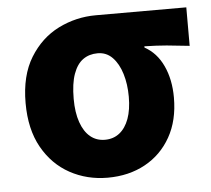

<svg xmlns="http://www.w3.org/2000/svg" viewBox="-43 -542 658 599"><g transform="rotate(-5 286.5 -242.0)"><path d="M271.2 12Q206.5 12 153 -17.3Q99.5 -46.6 67.7 -103.3Q35.9 -159.9 35.9 -242.2Q35.9 -328.1 70.6 -384.5Q105.4 -441 160.6 -468.6Q215.9 -496.1 278.1 -496.1H561.4V-375.5Q521.1 -380.1 490.1 -382.9Q459.2 -385.6 420.5 -386.4V-382.4Q458.3 -361.9 478.3 -318.8Q498.4 -275.7 498.4 -219.2Q498.4 -147.6 469.2 -95.9Q440.1 -44.2 388.8 -16.1Q337.5 12 271.2 12ZM272.8 -106.6Q299.4 -106.6 318.5 -121.7Q337.5 -136.7 348 -165.1Q358.4 -193.5 358.4 -234Q358.4 -273.5 348.4 -306.1Q338.4 -338.7 319.5 -358.1Q300.6 -377.5 273.2 -377.5Q246.6 -377.5 227.3 -363.7Q208 -349.9 197.3 -320Q186.5 -290.2 186.5 -242.2Q186.5 -199.3 197.2 -168.8Q207.8 -138.4 227 -122.5Q246.3 -106.6 272.8 -106.6Z"/></g></svg>

Font: Source Sans 3 VF
Style: Regular
Weight: 200
Designer: Paul D. Hunt
Foundry: Adobe
Version: Version 3.046;hotconv 1.0.118;makeotfexe 2.5.65603